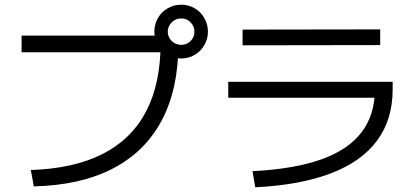

<svg xmlns="http://www.w3.org/2000/svg" viewBox="-20 -802 1769 812"><path d="M659.2 -619.1 696.3 -581.1H71.3V-651.4H690.4V-615.2H734.4Q734.4 -425.8 664.1 -293Q593.8 -160.2 457.5 -89.4Q321.3 -18.6 123 -13.7L110.4 -83Q292 -88.9 414.1 -150.9Q536.1 -212.9 597.7 -330.6Q659.2 -448.2 659.2 -619.1ZM632.8 -668Q632.8 -699.2 647.9 -725.6Q663.1 -752 689.5 -767.1Q715.8 -782.2 746.1 -782.2Q777.3 -782.2 803.2 -767.1Q829.1 -752 844.2 -725.6Q859.4 -699.2 859.4 -668Q859.4 -637.7 844.2 -611.3Q829.1 -585 803.2 -569.8Q777.3 -554.7 746.1 -554.7Q715.8 -554.7 689.5 -569.8Q663.1 -585 647.9 -611.3Q632.8 -637.7 632.8 -668ZM801.8 -668Q802.7 -682.6 794.9 -695.8Q787.1 -709 773.9 -716.8Q760.7 -724.6 746.1 -723.6Q731.4 -724.6 718.3 -716.8Q705.1 -709 697.3 -695.8Q689.5 -682.6 689.5 -668Q689.5 -653.3 697.3 -640.1Q705.1 -627 718.3 -619.6Q731.4 -612.3 746.1 -612.3Q761.7 -612.3 774.4 -619.6Q787.1 -627 794.9 -640.1Q802.7 -653.3 801.8 -668Z M1565.4 -423.8 1600.6 -388.7H945.3V-456.1H1640.6V-423.8Q1640.6 -296.9 1575.2 -208Q1509.8 -119.1 1380.4 -69.3Q1251 -19.5 1059.6 -9.8L1047.9 -78.1Q1222.7 -86.9 1337.4 -127.4Q1452.1 -168 1508.8 -242.2Q1565.4 -316.4 1565.4 -423.8ZM1005.9 -676.8 1587.9 -677.7V-611.3L1005.9 -610.4Z"/></svg>

Font: Pretendard GOV Variable
Style: Regular
Weight: 400
Designer: Base glyphs from Inter by Rasmus Andersson; Hangul glyphs from Noto Sans CJK(Source Han Sans) by Jang Soo-young and Kang
Foundry: Kil Hyung-jin
Version: Version 1.307;Glyphs 3.2 (3192)